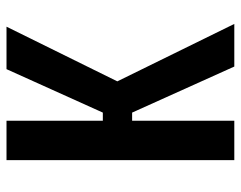

<svg xmlns="http://www.w3.org/2000/svg" viewBox="-95 -645 740 590"><g transform="rotate(-90 275.0 -350.0)"><path d="M78 0V-700H199V-404H224L357.5 -700H488L320 -359.5L496.5 0H365.5L224 -314H199V0Z"/></g></svg>

Font: Trispace SemiCondensed Medium
Style: Regular
Weight: 500
Width: 4
Designer: Tyler Finck
Foundry: Etcetera Type Company
Version: Version 1.210; ttfautohint (v1.8.3)